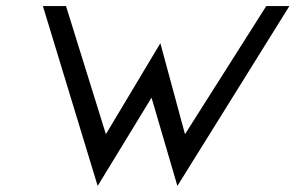

<svg xmlns="http://www.w3.org/2000/svg" viewBox="-20 -600 971 631"><path d="M121 -580 301 11 478 -279 563 11 931 -580H855L588 -159L507 -458L328 -159L197 -580Z"/></svg>

Font: Charger Sport
Style: ExtObl
Weight: 400
Designer: Jasper
Foundry: Cannot Into Space Fonts
Version: Version 1.1